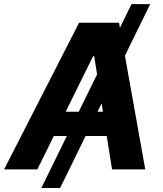

<svg xmlns="http://www.w3.org/2000/svg" viewBox="-42 -840 810 952"><path d="M-21.7 0 350.1 -727.3H548.3L552.6 -702.4L610.1 -819.6H702.8L577.4 -563.9L678.3 0H513.5L487.2 -165.8H382.5L256 92.3H163L289.4 -165.8H224.8L143.1 0ZM348.4 -285.9 439.3 -471.2 425.1 -561.1H419.4L283.7 -285.9ZM441.4 -285.9H468.4L462 -327.8Z"/></svg>

Font: Inter P
Style: Bold Italic
Weight: 700
Italic angle: 9.39999°
Designer: Rasmus Andersson
Foundry: rsms
Version: Version 3.018;git-588b23468